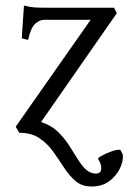

<svg xmlns="http://www.w3.org/2000/svg" viewBox="-20 -482 482 697"><path d="M129 -39Q164 -28 188 -5.5Q212 17 229 43Q246 69 260.5 93Q275 117 291 132.5Q307 148 328 148Q346 148 347.5 131.5Q349 115 336 95Q334 92 350 83Q366 74 386.5 67Q407 60 417 62L426 80Q428 104 414.5 131Q401 158 375.5 176.5Q350 195 312 195Q277 195 254 175Q231 155 212.5 126.5Q194 98 173 68.5Q152 39 123 19.5Q94 0 50 0L37 -22L309 -410H140Q124 -410 108 -396Q92 -382 82 -337L59 -343L67 -462Q89 -456 105.5 -455Q122 -454 153 -454H394L404 -434Z"/></svg>

Font: ChillKai
Style: Regular
Weight: 400
Designer: ChillType
Foundry: 寒蝉字型
Version: Version 2.000